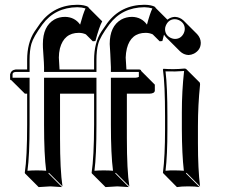

<svg xmlns="http://www.w3.org/2000/svg" viewBox="-20 -718 940 798"><path d="M425.8 -622.1Q482.4 -697.8 580.1 -698.2Q610.4 -697.8 625 -689L626 -686L675.8 -636.2Q690.4 -647.5 707 -647.9Q727.5 -647 742.7 -632.8L799.3 -576.2Q814 -560.1 814.5 -540.5Q814.5 -510.3 786.1 -495.1Q774.9 -489.7 763.7 -489.3Q743.2 -490.2 728 -504.9L671.4 -561.5Q665.5 -567.9 661.6 -574.2Q658.2 -562.5 654.8 -547.4L643.6 -546.4L614.7 -575.2Q601.1 -581.5 585.4 -581.5Q523.9 -581.5 507.3 -516.6Q502.9 -498 502.4 -478.5Q502.4 -469.7 505.4 -429.2H559.1Q563.5 -428.7 565.4 -426.8Q566.4 -424.3 566.9 -422.9L623.5 -366.2V-341.3Q622.6 -329.1 600.6 -328.6H507.3V-143.6Q507.3 -10.3 517.6 56.6L460.9 0L459 2.9L515.6 59.6Q513.7 59.6 467.8 56.6L418.5 59.6L361.8 2.9L360.8 0Q370.6 -64 371.1 -200.2V-328.6H322.8H301.8H229.5V-143.6Q229.5 -10.3 239.7 56.6L183.1 0L181.2 2.9L237.8 59.6Q235.8 59.6 189.5 56.6L140.6 59.6L84 2.9L83 0Q92.8 -64 92.8 -200.2V-328.6H83.5L26.9 -384.8Q23.9 -385.3 22.9 -385.7Q22 -388.2 22 -391.1V-409.2Q26.4 -426.8 44.9 -429.2H92.8V-469.2Q92.8 -540 123.5 -586.9Q131.3 -599.1 147.9 -622.1Q204.6 -697.8 301.8 -698.2Q332 -697.8 347.2 -689L348.1 -686L404.8 -629.4Q392.6 -607.4 376.5 -547.4L365.7 -546.4L336.9 -575.2Q323.2 -581.5 307.6 -581.5Q246.1 -581.5 229 -516.6Q224.6 -498 224.6 -478.5Q224.6 -469.2 227.5 -429.2H263.2H280.8H371.1V-469.2Q371.1 -540 401.4 -586.9Q409.2 -599.1 425.8 -622.1ZM666 -234.9Q666 -367.7 657.2 -429.2L659.2 -432.1Q702.1 -428.7 746.1 -433.1Q752 -432.6 753.4 -431.6L810.1 -375Q811.5 -372.1 811.5 -366.2Q802.7 -280.8 802.7 -194.3V-123.5Q802.7 -14.2 811.5 56.6L754.9 0L752.9 2.9L809.6 59.6Q791.5 56.6 762.7 56.6Q733.9 56.6 715.3 59.6L659.2 2.9L657.2 0Q666 -68.8 666 -180.2ZM675.8 -234.9V-180.2Q675.8 -72.8 668 -8.3Q687.5 -10.3 706.1 -9.8Q725.1 -9.8 744.1 -8.3Q736.3 -76.2 735.8 -180.2V-251Q735.8 -339.4 745.1 -422.9Q709.5 -419.9 668 -421.4Q675.8 -356.4 675.8 -234.9ZM666 -597.2Q666 -571.8 690.4 -560.1Q699.2 -556.2 707 -556.2Q732.4 -556.2 744.1 -580.6Q748 -589.4 748 -597.2Q748 -622.6 723.6 -634.3Q714.8 -638.2 707 -638.2Q681.6 -638.2 669.9 -613.3Q666 -605 666 -597.2ZM434.1 -616.2Q396 -564.9 388.2 -535.6Q380.9 -508.8 380.9 -469.2V-418.9H163.1V-439Q163.1 -452.1 160.2 -492.7Q157.7 -525.9 158.2 -535.2Q158.2 -608.9 205.6 -636.7Q225.1 -647.9 251 -647.9Q290.5 -647 313 -615.7Q325.2 -661.1 335.4 -683.1Q320.8 -687.5 301.8 -688Q208.5 -687 156.2 -616.2Q118.7 -564.5 110.4 -535.6Q103 -508.8 103 -469.2V-418.9H44.9Q32.2 -418 32.2 -409.2V-395H103V-200.2Q103 -71.3 94.2 -8.3Q111.8 -9.8 132.8 -9.8Q155.3 -9.8 171.9 -8.3Q163.1 -74.7 163.1 -200.2V-395H380.9V-200.2Q380.9 -71.3 372.6 -8.3Q390.1 -9.8 411.1 -9.8Q433.6 -9.8 449.7 -8.3Q440.9 -75.2 440.9 -200.2V-395H543.9Q551.8 -395.5 557.1 -398.4V-418.9H440.9V-439Q440.9 -452.1 438.5 -492.7Q436 -525.9 436 -535.2Q436 -608.9 483.9 -636.7Q504.4 -647.9 528.8 -647.9Q568.4 -647 590.8 -615.7Q603 -661.6 613.3 -683.1Q598.6 -687.5 580.1 -688Q486.8 -687 434.1 -616.2Z"/></svg>

Font: Linux Biolinum Shadow O
Style: Regular
Weight: 400
Designer: Philipp H. Poll
Foundry: Philipp H. Poll
Version: Version 1.0.4